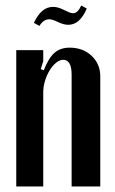

<svg xmlns="http://www.w3.org/2000/svg" viewBox="-20 -677 418 697"><path d="M139 -422Q156 -466 177.5 -485Q199 -504 233 -504Q281 -504 312.5 -474.5Q344 -445 344 -400V0H240V-406Q240 -460 209 -460Q197 -460 184 -449.5Q171 -439 160.5 -422Q150 -405 143.5 -384Q137 -363 137 -343V0H39V-495H137V-455L128 -426ZM123 -583 103 -594Q130 -652 172 -652Q186 -652 201 -646L223 -636Q237 -629 246 -629Q262 -629 275 -657L295 -646Q270 -587 228 -587Q213 -587 195 -595L177 -603Q166 -607 159 -607Q138 -607 123 -583Z"/></svg>

Font: Moniqa Paragraph
Style: Bold
Weight: 700
Designer: Rajesh Rajput
Foundry: Rajesh Rajput
Version: Version 1.000